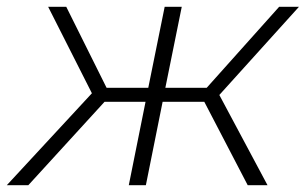

<svg xmlns="http://www.w3.org/2000/svg" viewBox="-51 -542 895 562"><path d="M674 0 547 -244H425L376 0H326L375 -244H255L32 0H-31L218 -269L90 -522H143L261 -285H383L431 -522H481L433 -285H554L766 -522H824L591 -264L732 0Z"/></svg>

Font: Montserrat Light
Style: Italic
Weight: 300
Italic angle: -11.3°
Designer: Julieta Ulanovsky
Foundry: Julieta Ulanovsky
Version: Version 9.000; ttfautohint (v1.8.4.7-5d5b)